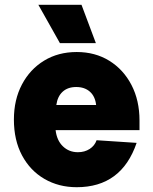

<svg xmlns="http://www.w3.org/2000/svg" viewBox="-20 -769 640 801"><path d="M300 12Q225 12 165.5 -22.5Q106 -57 72 -120.5Q38 -184 38 -270Q38 -353 71.5 -416.5Q105 -480 164 -516Q223 -552 300 -552Q377 -552 436 -515.5Q495 -479 528.5 -414.5Q562 -350 562 -266V-226H212Q217 -183 242.5 -158.5Q268 -134 305 -134Q333 -134 354 -147.5Q375 -161 383 -184L550 -173Q487 12 300 12ZM215 -331H381Q377 -367 355 -386.5Q333 -406 298 -406Q263 -406 241.5 -386.5Q220 -367 215 -331ZM230 -589 140 -749H320L380 -589Z"/></svg>

Font: Geist Mono Black
Style: Regular
Weight: 900
Monospace: yes
Designer: Basement.studio, Andrés Briganti, Mateo Zaragoza
Foundry: Basement.studio, Vercel, Andrés Briganti, Guido Ferreyra, Mateo Zaragoza
Version: Version 1.500; ttfautohint (v1.8.4.7-5d5b)